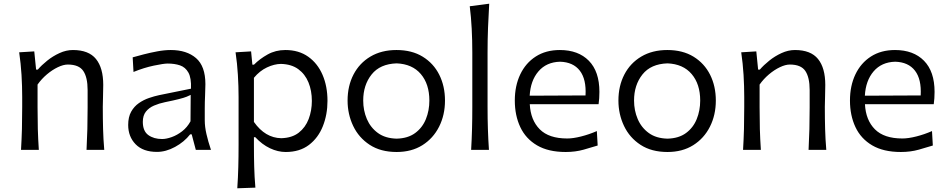

<svg xmlns="http://www.w3.org/2000/svg" viewBox="-20 -801 5062 1026"><path d="M92.3 0Q95.7 -58.1 97.2 -111.8Q98.6 -165.5 98.6 -230V-282.7Q98.6 -340.3 95 -400.9Q91.3 -461.4 82.5 -521.5L163.1 -526.4L172.9 -429.2H182.1Q202.1 -452.6 232.2 -476.8Q262.2 -501 297.9 -517.3Q333.5 -533.7 369.6 -533.7Q454.1 -533.7 492.9 -485.8Q531.7 -438 531.7 -347.2Q531.7 -313 530.5 -283.2Q529.3 -253.4 529.3 -230Q529.3 -165.5 530.8 -111.8Q532.2 -58.1 537.1 0H442.4Q445.3 -58.1 446.8 -111.3Q448.2 -164.6 448.2 -226.6V-319.8Q448.2 -387.7 425 -421.9Q401.9 -456.1 342.3 -456.1Q318.8 -456.1 289.1 -441.9Q259.3 -427.7 230.7 -403.6Q202.1 -379.4 180.7 -349.1V-226.6Q180.7 -164.6 182.1 -111.3Q183.6 -58.1 187.5 0Z M818.8 10.7Q744.6 10.7 704.8 -30Q665 -70.8 665 -133.3Q665 -175.8 680.9 -204.1Q696.8 -232.4 722.2 -250Q747.6 -267.6 776.1 -277.3Q804.7 -287.1 830.1 -292.5L1000.5 -327.1Q1002.9 -384.3 986.8 -413.1Q970.7 -441.9 941.9 -451.7Q913.1 -461.4 876 -461.4Q854.5 -461.4 802.2 -450.4Q750 -439.5 693.4 -416.5L689 -494.6Q713.4 -501.5 748 -510.5Q782.7 -519.5 820.8 -526.6Q858.9 -533.7 892.6 -533.7Q977.5 -533.7 1027.6 -490.5Q1077.6 -447.3 1077.6 -351.1Q1077.6 -327.6 1075.9 -291.5Q1074.2 -255.4 1074.2 -222.2V-157.7Q1074.2 -123.5 1083.3 -84.2Q1092.3 -44.9 1107.4 0H1026.4L1004.4 -83H996.1Q964.4 -42.5 915.5 -15.9Q866.7 10.7 818.8 10.7ZM846.2 -58.1Q868.7 -58.1 897.5 -68.4Q926.3 -78.6 953.4 -99.6Q980.5 -120.6 998 -152.8L999 -293.9Q990.7 -289.6 976.8 -283.9Q962.9 -278.3 936 -271.5Q909.2 -264.6 861.3 -254.9Q830.1 -248.5 803 -236.8Q775.9 -225.1 759.5 -204.3Q743.2 -183.6 743.2 -149.9Q743.2 -100.6 772.5 -79.3Q801.8 -58.1 846.2 -58.1Z M1248 205.1Q1252 147 1253.4 91.6Q1254.9 36.1 1254.9 -28.8V-282.7Q1254.9 -340.3 1251.2 -400.9Q1247.6 -461.4 1238.8 -521.5L1321.8 -526.4L1328.6 -455.6H1337.4Q1367.7 -486.3 1410.2 -510Q1452.6 -533.7 1504.9 -533.7Q1576.7 -533.7 1627 -498Q1677.2 -462.4 1703.6 -401.1Q1730 -339.8 1730 -262.2Q1730 -189 1705.3 -126.7Q1680.7 -64.5 1631.1 -26.6Q1581.5 11.2 1506.8 11.2Q1464.8 11.2 1422.6 -8.8Q1380.4 -28.8 1344.2 -67.9H1336.9V-25.4Q1336.9 36.6 1338.4 90.1Q1339.8 143.6 1344.7 201.7ZM1482.9 -62.5Q1540.5 -64 1576.4 -92Q1612.3 -120.1 1629.4 -165Q1646.5 -210 1646.5 -261.7Q1646.5 -316.4 1628.4 -360.6Q1610.4 -404.8 1574 -431.4Q1537.6 -458 1481.4 -459.5Q1445.3 -459 1406.5 -440.7Q1367.7 -422.4 1336.9 -385.3V-149.4Q1397 -64 1482.9 -62.5Z M2099.6 11.2Q2014.2 11.2 1955.6 -27.1Q1897 -65.4 1867.2 -128.2Q1837.4 -190.9 1837.4 -263.7Q1837.4 -341.8 1869.1 -402.8Q1900.9 -463.9 1959.7 -498.8Q2018.6 -533.7 2098.6 -533.7Q2181.2 -533.7 2239 -498Q2296.9 -462.4 2327.4 -401.4Q2357.9 -340.3 2357.9 -263.7Q2357.9 -186.5 2326.4 -124Q2294.9 -61.5 2237.1 -25.1Q2179.2 11.2 2099.6 11.2ZM2099.6 -60.1Q2159.7 -61.5 2198.5 -90.1Q2237.3 -118.7 2255.9 -164.6Q2274.4 -210.4 2274.4 -263.7Q2274.4 -351.6 2228.8 -405.3Q2183.1 -459 2099.6 -462.4Q2010.7 -459.5 1965.8 -403.1Q1920.9 -346.7 1920.9 -263.7Q1920.9 -210.9 1940.4 -165Q1960 -119.1 1999.5 -90.3Q2039.1 -61.5 2099.6 -60.1Z M2497.6 0Q2501 -58.1 2502.4 -111.8Q2503.9 -165.5 2503.9 -230V-519.5Q2503.9 -585.4 2500.7 -647Q2497.6 -708.5 2490.2 -767.6L2594.2 -781.2Q2590.3 -717.8 2587.9 -653.3Q2585.4 -588.9 2585.4 -519.5V-230Q2585.4 -165.5 2587.2 -111.8Q2588.9 -58.1 2592.8 0Z M3002.9 11.2Q2910.2 11.2 2849.9 -24.2Q2789.6 -59.6 2760.3 -121.8Q2731 -184.1 2731 -263.7Q2731 -342.3 2760 -403.3Q2789.1 -464.4 2843 -499Q2897 -533.7 2971.7 -533.7Q3070.3 -533.7 3126.7 -476.3Q3183.1 -418.9 3183.1 -310.1Q3183.1 -274.4 3178.7 -244.1H2811Q2815.4 -159.2 2864.3 -110.1Q2913.1 -61 3011.2 -61Q3043 -61 3085.4 -71.8Q3127.9 -82.5 3169.4 -100.6L3173.8 -23.4Q3142.6 -13.7 3098.6 -1.2Q3054.7 11.2 3002.9 11.2ZM3108.9 -291Q3113.8 -377.4 3078.4 -423.3Q3043 -469.2 2972.7 -471.2Q2899.9 -469.2 2857.4 -419.7Q2814.9 -370.1 2810.5 -289.6Z M3546.9 11.2Q3461.4 11.2 3402.8 -27.1Q3344.2 -65.4 3314.5 -128.2Q3284.7 -190.9 3284.7 -263.7Q3284.7 -341.8 3316.4 -402.8Q3348.1 -463.9 3407 -498.8Q3465.8 -533.7 3545.9 -533.7Q3628.4 -533.7 3686.3 -498Q3744.1 -462.4 3774.7 -401.4Q3805.2 -340.3 3805.2 -263.7Q3805.2 -186.5 3773.7 -124Q3742.2 -61.5 3684.3 -25.1Q3626.5 11.2 3546.9 11.2ZM3546.9 -60.1Q3606.9 -61.5 3645.8 -90.1Q3684.6 -118.7 3703.1 -164.6Q3721.7 -210.4 3721.7 -263.7Q3721.7 -351.6 3676 -405.3Q3630.4 -459 3546.9 -462.4Q3458 -459.5 3413.1 -403.1Q3368.2 -346.7 3368.2 -263.7Q3368.2 -210.9 3387.7 -165Q3407.2 -119.1 3446.8 -90.3Q3486.3 -61.5 3546.9 -60.1Z M3950.7 0Q3954.1 -58.1 3955.6 -111.8Q3957 -165.5 3957 -230V-282.7Q3957 -340.3 3953.4 -400.9Q3949.7 -461.4 3940.9 -521.5L4021.5 -526.4L4031.2 -429.2H4040.5Q4060.5 -452.6 4090.6 -476.8Q4120.6 -501 4156.2 -517.3Q4191.9 -533.7 4228 -533.7Q4312.5 -533.7 4351.3 -485.8Q4390.1 -438 4390.1 -347.2Q4390.1 -313 4388.9 -283.2Q4387.7 -253.4 4387.7 -230Q4387.7 -165.5 4389.2 -111.8Q4390.6 -58.1 4395.5 0H4300.8Q4303.7 -58.1 4305.2 -111.3Q4306.6 -164.6 4306.6 -226.6V-319.8Q4306.6 -387.7 4283.4 -421.9Q4260.3 -456.1 4200.7 -456.1Q4177.2 -456.1 4147.5 -441.9Q4117.7 -427.7 4089.1 -403.6Q4060.5 -379.4 4039.1 -349.1V-226.6Q4039.1 -164.6 4040.5 -111.3Q4042 -58.1 4045.9 0Z M4793.9 11.2Q4701.2 11.2 4640.9 -24.2Q4580.6 -59.6 4551.3 -121.8Q4522 -184.1 4522 -263.7Q4522 -342.3 4551 -403.3Q4580.1 -464.4 4634 -499Q4688 -533.7 4762.7 -533.7Q4861.3 -533.7 4917.7 -476.3Q4974.1 -418.9 4974.1 -310.1Q4974.1 -274.4 4969.7 -244.1H4602.1Q4606.4 -159.2 4655.3 -110.1Q4704.1 -61 4802.2 -61Q4834 -61 4876.5 -71.8Q4918.9 -82.5 4960.4 -100.6L4964.8 -23.4Q4933.6 -13.7 4889.6 -1.2Q4845.7 11.2 4793.9 11.2ZM4899.9 -291Q4904.8 -377.4 4869.4 -423.3Q4834 -469.2 4763.7 -471.2Q4690.9 -469.2 4648.4 -419.7Q4606 -370.1 4601.6 -289.6Z"/></svg>

Font: Pinar DS3-Regular
Style: Regular
Weight: 400
Designer: Amin Abedi
Version: Version 2.000